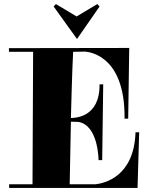

<svg xmlns="http://www.w3.org/2000/svg" viewBox="-20 -924 755 945"><path d="M24 -669H143L140 -17H25V1H657L665 -273H647C640 -54 494 -22 450 -17H323L329 -325L366 -324C465 -307 465 -136 465 -136H483L488 -509H470H488H470C472 -344 347 -344 329 -343C335 -575 339 -653 340 -669C359 -669 379 -670 398 -670C398 -669 597 -669 593 -340H611L616 -688L24 -687ZM359 -732 470 -892 459 -904 357 -843 255 -904 244 -892Z"/></svg>

Font: Purple Purse
Style: Regular
Weight: 400
Designer: Astigmatic (AOETI)
Foundry: Astigmatic (AOETI)
Version: Version 1.000